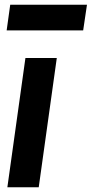

<svg xmlns="http://www.w3.org/2000/svg" viewBox="-20 -788 386 808"><path d="M11 0 87 -544H219L143 0ZM8 -660 23 -768H346L330 -660Z"/></svg>

Font: Plus Jakarta Sans
Style: Bold Italic
Weight: 700
Italic angle: -8°
Designer: Gumpita Rahayu
Foundry: Tokotype
Version: Version 2.071; ttfautohint (v1.8.4.7-5d5b);gftools[0.9.29]